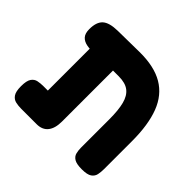

<svg xmlns="http://www.w3.org/2000/svg" viewBox="-146 -748 921 921"><g transform="rotate(45 314.0 -288.0)"><path d="M104 9Q84 9 66.5 5Q49 1 38 -15Q27 -31 27 -67Q27 -104 38 -120Q49 -136 66.5 -139.5Q84 -143 103 -143H133V-483L232 -434Q198 -430 168 -427.5Q138 -425 114.5 -429.5Q91 -434 78 -448.5Q65 -463 65 -492Q65 -540 88 -561Q111 -582 167 -583L313 -585Q412 -586 473 -550Q534 -514 562 -441Q590 -368 590 -257V-68Q590 -48 586.5 -30.5Q583 -13 567.5 -2Q552 9 515 9Q479 9 463 -1Q447 -11 443 -27.5Q439 -44 439 -61V-255Q439 -316 429 -355Q419 -394 394.5 -413Q370 -432 325 -432H286V-86Q286 -40 266.5 -15.5Q247 9 209 9Z"/></g></svg>

Font: Fredoka SemiCondensed SemiBold
Style: Regular
Weight: 600
Width: 4
Designer: Ben Nathan
Foundry: Milena B. Brandão, Ben Nathan
Version: Version 2.001